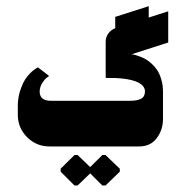

<svg xmlns="http://www.w3.org/2000/svg" viewBox="-20 -466 592 611"><path d="M346.7 -353 453.3 -387V-446.3L346.7 -412.3ZM137.3 0H423Q459.3 0 479 -26.7Q498.7 -53.3 498.7 -87.3V-173.3Q498.7 -195.7 493 -214.3Q487.3 -233 478.8 -245Q470.3 -257 459.3 -266.3Q448.3 -275.7 438.2 -280.5Q428 -285.3 418.5 -288.5Q409 -291.7 404.3 -292.5Q399.7 -293.3 398.7 -293.3L515.3 -330.7V-430L347.3 -376.3Q333.7 -371.7 325 -359.8Q316.3 -348 316.3 -333.7V-218Q316.3 -218 348 -217.7Q428 -213.7 439.7 -184.3Q441.3 -179.7 441.3 -175Q441.3 -158.3 429 -151.8Q416.7 -145.3 394.7 -145.3H142Q108.3 -145.3 106.3 -171.7Q106.3 -173.3 106.3 -175Q106.3 -188.3 113.8 -200.7Q121.3 -213 128.7 -218.7L136.3 -224.3L100.7 -251.7Q87.3 -244.3 76.7 -233.7Q66 -223 59.5 -212.3Q53 -201.7 48.2 -188.8Q43.3 -176 41.2 -167Q39 -158 37.8 -147.8Q36.7 -137.7 36.7 -135Q36.7 -132.3 36.7 -130V-100.7Q36.7 -59 66.2 -29.5Q95.7 0 137.3 0ZM227 124.3 267 85.7 305.7 124.3H315.7L361.3 80.3V71L315.7 27.3H305.7L267 65.7L227 27.3H217L173 71V80.3L217 124.3Z"/></svg>

Font: Jomhuria
Style: Regular
Weight: 400
Designer: Arabic design by Kourosh Beigpour, Latin design by Eben Sorkin, engineering by Lasse Fister and Khaled Hosney
Version: Version 1.0000